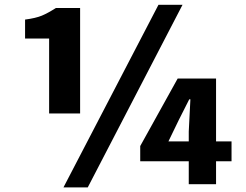

<svg xmlns="http://www.w3.org/2000/svg" viewBox="-20 -778 1040 811"><path d="M318.4 -298.8H187.5V-615.2H85.9V-695.3Q130.9 -701.2 156.7 -711.9Q182.6 -722.7 215.8 -744.1H318.4ZM649.4 -757.8H751L350.6 13.7H248ZM691.4 -180.7H777.3V-222.7L784.2 -358.4H779.3L735.4 -271.5ZM958 -180.7V-96.7H892.6V0H777.3V-96.7H572.3V-161.1L730.5 -446.3H892.6V-180.7Z"/></svg>

Font: GenEi Gothic M Heavy
Style: Regular
Weight: 800
Designer: o_tamon (Modified); [Source Han Sans]
Ryoko NISHIZUKA  (kana & ideographs); Paul D. Hunt (Latin, Greek & Cyrillic); Wenl
Version: Version 1.1a;Original Version 1.004